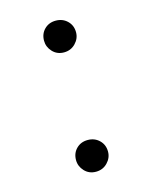

<svg xmlns="http://www.w3.org/2000/svg" viewBox="-84 -549 492 620"><g transform="rotate(-15 161.5 -238.5)"><path d="M161 14Q138 14 123 -2Q108 -18 108 -39Q108 -62 123 -77Q138 -92 161 -92Q184 -92 199.5 -77Q215 -62 215 -39Q215 -18 199.5 -2Q184 14 161 14ZM161 -385Q138 -385 123 -401Q108 -417 108 -438Q108 -461 123 -476Q138 -491 161 -491Q184 -491 199.5 -476Q215 -461 215 -438Q215 -417 199.5 -401Q184 -385 161 -385Z"/></g></svg>

Font: Noto Serif JP ExtraLight ExtraLight
Style: Regular
Weight: 250
Version: Version 2.003-H1;hotconv 1.1.1;makeotfexe 2.6.0